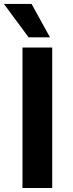

<svg xmlns="http://www.w3.org/2000/svg" viewBox="-31 -941 363 961"><path d="M230.4 -703.1V0H81.5V-703.1ZM-11.3 -921.2H127.1L219.1 -754.2H112.2Z"/></svg>

Font: Wand UI Pro
Style: Regular
Weight: 400
Designer: Andreas Faust
Version: Version 1.003;FEAKit 1.0